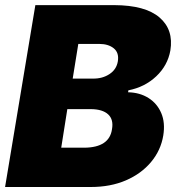

<svg xmlns="http://www.w3.org/2000/svg" viewBox="-31 -748 704 768"><path d="M-10.7 0 110.4 -727.5H425.8Q550.3 -727.1 607.2 -678Q664.1 -628.9 650.4 -545.9Q639.6 -485.8 593.8 -442.6Q547.9 -399.4 482.4 -386.7L481.4 -378.9Q528.3 -377.9 563 -356Q597.7 -334 614 -295.7Q630.4 -257.3 622.1 -206.1Q612.3 -146.5 573.2 -99.9Q534.2 -53.2 472.7 -26.6Q411.1 0 332 0ZM259.8 -433.6H340.8Q378.9 -433.1 407 -451.7Q435.1 -470.2 440.4 -502.9Q445.8 -537.1 424.1 -554.7Q402.3 -572.3 366.2 -572.3H282.2ZM213.9 -157.2H306.6Q406.7 -158.2 417 -231.4Q423.8 -270 401.6 -290.5Q379.4 -311 333 -311.5H238.3Z"/></svg>

Font: Inter Tight Black
Style: Italic
Weight: 900
Italic angle: -9.39999°
Designer: Rasmus Andersson
Foundry: rsms
Version: Version 3.004; ttfautohint (v1.8.4.7-5d5b)